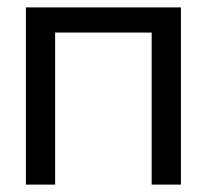

<svg xmlns="http://www.w3.org/2000/svg" viewBox="-20 -499 559 519"><path d="M50 0V-479H469V0H390V-411H129V0Z"/></svg>

Font: Karmilla
Style: Regular
Weight: 400
Designer: Jonathan Pinhorn
Version: Version 1.000